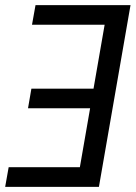

<svg xmlns="http://www.w3.org/2000/svg" viewBox="-30 -731 532 751"><path d="M95.2 -634.3 108.9 -710.9H408.7L395 -634.3ZM269 0 392.6 -710.9H480.5L356.9 0ZM79.6 -307.6 92.8 -384.3H352.1L338.9 -307.6ZM-9.8 0 3.9 -77.1H298.8L285.2 0Z"/></svg>

Font: Roboto Condensed
Style: Italic
Weight: 400
Italic angle: -12°
Designer: Christian Robertson
Foundry: Google
Version: Version 3.0